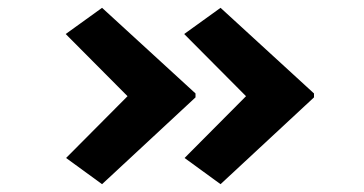

<svg xmlns="http://www.w3.org/2000/svg" viewBox="-20 -507 932 491"><path d="M544 -36 452 -103 633 -285 632 -238 451 -420 544 -487 783 -268V-258ZM241 -36 149 -103 330 -285 329 -238 148 -420 241 -487 480 -268V-258Z"/></svg>

Font: Lexend Zetta SemiBold
Style: Regular
Weight: 600
Designer: Bonnie Shaver-Troup, Thomas Jockin
Foundry: Lexend
Version: Version 1.007